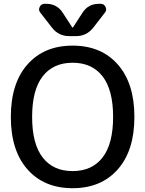

<svg xmlns="http://www.w3.org/2000/svg" viewBox="-20 -980 764 1010"><path d="M519.5 -578.5Q464 -650 362 -650Q260 -650 204.5 -578.5Q149 -507 149 -365Q149 -223 204.5 -151.5Q260 -80 362 -80Q464 -80 519.5 -151.5Q575 -223 575 -365Q575 -507 519.5 -578.5ZM599.5 -89Q512 10 362 10Q212 10 124.5 -89Q37 -188 37 -365Q37 -542 124.5 -641Q212 -740 362 -740Q512 -740 599.5 -641Q687 -542 687 -365Q687 -188 599.5 -89ZM501 -960H510Q527 -960 535 -944Q543 -928 533 -915L471 -835Q436 -790 380 -790H344Q288 -790 253 -835L191 -915Q181 -928 189 -944Q197 -960 214 -960H223Q280 -960 310 -913L360 -836Q360 -835 362 -835Q364 -835 364 -836L414 -913Q444 -960 501 -960Z"/></svg>

Font: Rounded Mplus 1c Medium
Style: Regular
Weight: 500
Version: Version 1.059.20150529